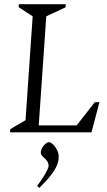

<svg xmlns="http://www.w3.org/2000/svg" viewBox="-20 -632 511 917"><path d="M28 0 29 -15 102 -58 136 -554 69 -598 70 -612H294L293 -597L201 -554L165 -33H346L433 -144H455L417 0ZM168 265 157 256Q181 225 195.5 199.5Q210 174 212 162Q212 148 206.5 139.5Q201 131 193 124Q185 117 179.5 110Q174 103 175 93Q176 82 182.5 71.5Q189 61 198 54Q207 47 214 47Q222 47 233.5 58Q245 69 253.5 86.5Q262 104 260 123Q260 138 251.5 158.5Q243 179 223 205Q203 231 168 265Z"/></svg>

Font: Ancizar Serif Light
Style: Italic
Weight: 300
Italic angle: -4°
Designer: Cesar Puertas, Viviana Monsalve, Julian Moncada, Julian Prieto, Jose Castro, Felipe Aragon, Mariel Hernandez, Sara Alarc
Version: Version 8.100